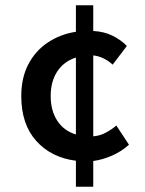

<svg xmlns="http://www.w3.org/2000/svg" viewBox="-20 -674 553 731"><path d="M269 37V-62Q175 -74 118 -137.5Q61 -201 61 -308Q61 -378 88 -429.5Q115 -481 162.5 -512.5Q210 -544 269 -553V-654H335V-556Q376 -554 408.5 -538Q441 -522 463 -499L409 -428Q374 -459 335 -463V-155Q361 -157 383 -169Q405 -181 423 -196L471 -123Q442 -97 406.5 -81.5Q371 -66 335 -61V37ZM173 -308Q173 -253 198 -214.5Q223 -176 269 -162V-455Q223 -440 198 -402Q173 -364 173 -308Z"/></svg>

Font: Source Sans Pro SemiBold
Style: Regular
Weight: 600
Designer: Paul D. Hunt
Foundry: Adobe Systems Incorporated
Version: Version 2.045;hotconv 1.0.109;makeotfexe 2.5.65596